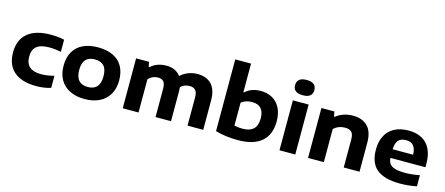

<svg xmlns="http://www.w3.org/2000/svg" viewBox="-52 -1415 4712 2032"><g transform="rotate(15 2304.0 -399.0)"><path d="M42 -272Q42 -410 129 -482.8Q216 -555.5 382 -555.5Q465.5 -555.5 529.5 -540V-407.5Q492.5 -414.5 462 -417.8Q431.5 -421 399 -421Q306 -421 262.2 -384.5Q218.5 -348 218.5 -272.5Q218.5 -124.5 386.5 -124.5Q418.5 -124.5 450.8 -129Q483 -133.5 529.5 -144.5V-12.5Q458 10.5 368.5 10.5Q210 10.5 126 -62Q42 -134.5 42 -272Z M595 -273.5Q595 -364 631.2 -427.2Q667.5 -490.5 735.8 -523Q804 -555.5 899.5 -555.5Q995.5 -555.5 1063.8 -523.2Q1132 -491 1168 -427.8Q1204 -364.5 1204 -273.5Q1204 -184 1166.2 -120Q1128.5 -56 1060 -22.8Q991.5 10.5 899.5 10.5Q807.5 10.5 738.8 -22.5Q670 -55.5 632.5 -119.5Q595 -183.5 595 -273.5ZM1032.5 -273Q1032.5 -351.5 998.5 -387.5Q964.5 -423.5 899.5 -423.5Q834.5 -423.5 800.5 -387.5Q766.5 -351.5 766.5 -274Q766.5 -121.5 899.5 -121.5Q1032.5 -121.5 1032.5 -273Z M2198.5 -319V0H2026.5V-309.5Q2026.5 -364 2004.8 -387.5Q1983 -411 1942.5 -411Q1879.5 -411 1842.5 -371Q1845.5 -348 1845.5 -321V0H1676V-309.5Q1676 -364.5 1656 -387.8Q1636 -411 1596 -411Q1564 -411 1536.5 -398.5Q1509 -386 1489.5 -362V0H1316.5V-547H1458L1469 -493.5H1477Q1509 -523.5 1552.5 -539.5Q1596 -555.5 1647.5 -555.5Q1698.5 -555.5 1738.2 -537.8Q1778 -520 1803.5 -483.5Q1844.5 -521 1892.5 -538.2Q1940.5 -555.5 1990.5 -555.5Q2087.5 -555.5 2143 -497.8Q2198.5 -440 2198.5 -319Z M2333 -22V-808H2506V-495H2514Q2578.5 -555.5 2683 -555.5Q2751.5 -555.5 2806.8 -526Q2862 -496.5 2894.2 -436Q2926.5 -375.5 2926.5 -287Q2926.5 -141.5 2838.8 -65.5Q2751 10.5 2579.5 10.5Q2515 10.5 2451.5 2.5Q2388 -5.5 2333 -22ZM2755 -274.5Q2755 -418 2622.5 -418Q2589.5 -418 2559.5 -408.8Q2529.5 -399.5 2506 -380V-129.5Q2547 -119 2595.5 -119Q2676 -119 2715.5 -157.2Q2755 -195.5 2755 -274.5Z M3034 0V-547H3207V0ZM3015 -709.5Q3015 -750.5 3041.2 -772Q3067.5 -793.5 3120.5 -793.5Q3173.5 -793.5 3199.8 -772Q3226 -750.5 3226 -709.5Q3226 -626 3120.5 -626Q3015 -626 3015 -709.5Z M3347 -547H3488.5L3499.5 -493.5H3507.5Q3543 -523 3590.8 -539.2Q3638.5 -555.5 3692 -555.5Q3794 -555.5 3852.5 -497.2Q3911 -439 3911 -317.5V0H3738V-309Q3738 -364.5 3714.5 -387.8Q3691 -411 3643.5 -411Q3609 -411 3576 -398.5Q3543 -386 3520 -362.5V0H3347Z M4572.5 -226H4189Q4192 -184.5 4211 -160.2Q4230 -136 4271.2 -124.5Q4312.5 -113 4383 -113Q4454 -113 4538 -130V-8Q4447 10.5 4356.5 10.5Q4183 10.5 4100.2 -58.2Q4017.5 -127 4017.5 -272Q4017.5 -360.5 4050.8 -424.2Q4084 -488 4148.2 -521.8Q4212.5 -555.5 4303.5 -555.5Q4390.5 -555.5 4450.8 -521.2Q4511 -487 4541.8 -422.2Q4572.5 -357.5 4572.5 -266.5ZM4188 -320.5H4412.5Q4410.5 -387 4382.8 -418.8Q4355 -450.5 4300.5 -450.5Q4245.5 -450.5 4217.8 -419Q4190 -387.5 4188 -320.5Z"/></g></svg>

Font: Encode Sans Expanded
Style: Bold
Weight: 700
Width: 7
Designer: Multiple Designers
Foundry: Impallari Type
Version: Version 2.000